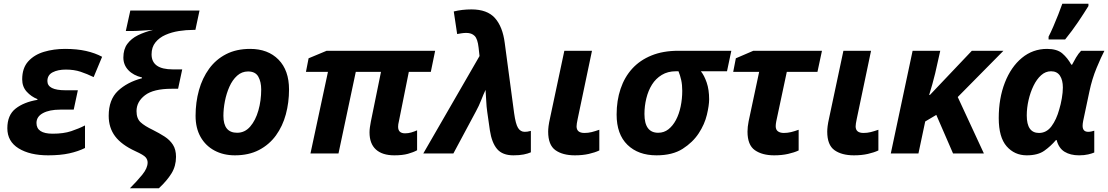

<svg xmlns="http://www.w3.org/2000/svg" viewBox="-20 -816 5893 1021"><path d="M236 10Q139 10 79 -27Q19 -64 19 -134Q19 -204 63 -238.5Q107 -273 179 -285V-289Q146 -302 122 -328.5Q98 -355 98 -394Q98 -454 130 -489.5Q162 -525 214 -540.5Q266 -556 326 -556Q389 -556 437.5 -545Q486 -534 523 -514L478 -406Q443 -423 408.5 -434.5Q374 -446 330 -446Q288 -446 260 -431.5Q232 -417 232 -385Q232 -336 328 -336H394L372 -233H300Q243 -233 208.5 -214.5Q174 -196 174 -162Q174 -105 260 -105Q318 -105 358.5 -118.5Q399 -132 432 -149V-29Q396 -11 348.5 -0.5Q301 10 236 10Z M671 185Q709 147 737 112.5Q765 78 765 48Q765 33 754.5 20.5Q744 8 700 -12Q626 -46 592 -91.5Q558 -137 558 -200Q558 -286 607 -332.5Q656 -379 735 -400V-404Q689 -415 662.5 -443Q636 -471 636 -510Q636 -554 657 -582.5Q678 -611 713.5 -628.5Q749 -646 794 -657Q759 -655 730.5 -653Q702 -651 675 -651H649L673 -760H1041L1019 -657H1007Q970 -657 931.5 -651Q893 -645 860 -630.5Q827 -616 806.5 -590.5Q786 -565 786 -527Q786 -447 899 -447H949L927 -344H893Q796 -344 751 -309.5Q706 -275 706 -225Q706 -186 727.5 -166Q749 -146 793 -125Q827 -108 855 -90Q883 -72 899.5 -46.5Q916 -21 916 18Q916 67 892 106Q868 145 825 185Z M1229 10Q1168 10 1120.5 -15.5Q1073 -41 1046.5 -88Q1020 -135 1020 -200Q1020 -272 1038 -336.5Q1056 -401 1092 -450.5Q1128 -500 1182.5 -528Q1237 -556 1310 -556Q1405 -556 1461 -499Q1517 -442 1517 -340Q1517 -271 1500 -208Q1483 -145 1447.5 -96Q1412 -47 1357.5 -18.5Q1303 10 1229 10ZM1241 -110Q1282 -110 1310.5 -143Q1339 -176 1354 -228.5Q1369 -281 1369 -340Q1369 -381 1353.5 -408.5Q1338 -436 1299 -436Q1266 -436 1241 -413.5Q1216 -391 1200 -355Q1184 -319 1176 -278Q1168 -237 1168 -200Q1168 -110 1241 -110Z M1621 -506 1717 -546H2294L2271 -434H2154L2101 -170Q2097 -155 2097 -142Q2097 -107 2134 -107Q2151 -107 2166.5 -111.5Q2182 -116 2198 -123V-17Q2178 -6 2149 2Q2120 10 2077 10Q2013 10 1979 -21Q1945 -52 1945 -112Q1945 -125 1947 -139Q1949 -153 1952 -169L2006 -434H1872L1780 0H1631L1724 -434H1607Z M2710 10Q2652 10 2623.5 -23.5Q2595 -57 2585 -123L2571 -221Q2567 -247 2565.5 -281.5Q2564 -316 2562 -338Q2551 -315 2539 -284Q2527 -253 2511 -224L2391 0H2231L2530 -518L2525 -563Q2520 -609 2504 -625Q2488 -641 2460 -641Q2447 -641 2434.5 -639Q2422 -637 2411 -635L2393 -755Q2437 -766 2487 -766Q2571 -766 2612 -720Q2653 -674 2664 -588L2714 -214Q2722 -156 2735 -135.5Q2748 -115 2770 -115Q2777 -115 2784.5 -116Q2792 -117 2803 -120V-6Q2787 1 2764.5 5.5Q2742 10 2710 10Z M3037 10Q2972 10 2933.5 -17.5Q2895 -45 2895 -116Q2895 -128 2897 -145Q2899 -162 2906 -193L2981 -546H3128L3052 -184Q3046 -156 3046 -144Q3046 -109 3088 -109Q3108 -109 3126 -113.5Q3144 -118 3167 -126V-16Q3144 -5 3111 2.5Q3078 10 3037 10Z M3259 -207Q3259 -281 3280 -343.5Q3301 -406 3342 -451Q3383 -496 3444.5 -521Q3506 -546 3587 -546H3869L3846 -437H3707Q3725 -415 3738 -377Q3751 -339 3751 -288Q3751 -256 3739 -205.5Q3727 -155 3695.5 -107Q3664 -59 3610 -24.5Q3556 10 3471 10Q3374 10 3316.5 -46Q3259 -102 3259 -207ZM3480 -110Q3511 -110 3534.5 -128.5Q3558 -147 3574.5 -178Q3591 -209 3599.5 -249.5Q3608 -290 3608 -333Q3608 -365 3602.5 -390Q3597 -415 3588 -437H3574Q3531 -437 3499 -417.5Q3467 -398 3447 -366Q3427 -334 3417 -293Q3407 -252 3407 -210Q3407 -110 3480 -110Z M3893 -506 3986 -546H4351L4327 -434H4164L4108 -171Q4105 -156 4105 -145Q4105 -126 4117 -117.5Q4129 -109 4148 -109Q4168 -109 4186.5 -113.5Q4205 -118 4227 -126V-16Q4204 -5 4170.5 2.5Q4137 10 4097 10Q4033 10 3994 -17.5Q3955 -45 3955 -116Q3955 -141 3961 -171L4017 -434H3879Z M4521 10Q4456 10 4417.5 -17.5Q4379 -45 4379 -116Q4379 -128 4381 -145Q4383 -162 4390 -193L4465 -546H4612L4536 -184Q4530 -156 4530 -144Q4530 -109 4572 -109Q4592 -109 4610 -113.5Q4628 -118 4651 -126V-16Q4628 -5 4595 2.5Q4562 10 4521 10Z M4833 -546H4980L4953 -426Q4947 -400 4938 -368.5Q4929 -337 4921 -311H4925L5148 -546H5316L5073 -300L5212 0H5048L4959 -205L4900 -170L4864 0H4717Z M5440 10Q5375 10 5333 -38Q5291 -86 5291 -188Q5291 -293 5323.5 -376.5Q5356 -460 5414 -508Q5472 -556 5548 -556Q5601 -556 5629 -532Q5657 -508 5677 -472H5681Q5689 -488 5702 -510Q5715 -532 5729 -546H5853Q5836 -514 5811.5 -455Q5787 -396 5773 -329L5740 -173Q5737 -158 5737 -147Q5737 -115 5767 -115Q5775 -115 5784 -117Q5793 -119 5799 -121V-5Q5788 0 5767 5Q5746 10 5718 10Q5672 10 5641 -9Q5610 -28 5599 -71H5595Q5568 -39 5533.5 -14.5Q5499 10 5440 10ZM5505 -109Q5545 -109 5571.5 -144.5Q5598 -180 5613 -235Q5621 -261 5626.5 -293Q5632 -325 5632 -351Q5632 -390 5616.5 -413.5Q5601 -437 5569 -437Q5540 -437 5516.5 -416Q5493 -395 5476 -360Q5459 -325 5449.5 -283.5Q5440 -242 5440 -202Q5440 -109 5505 -109ZM5556 -606V-621Q5568 -644 5581.5 -675.5Q5595 -707 5607.5 -738.5Q5620 -770 5629 -796H5768V-784Q5744 -745 5713 -699Q5682 -653 5644 -606Z"/></svg>

Font: BC Sans
Style: Bold Italic
Weight: 700
Italic angle: -12°
Designer: Monotype Design Team
Province of B.C.
Foundry: Monotype Imaging Inc.
Version: Version 2.000;GOOG;noto-source:20170915:90ef993387c0